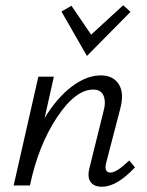

<svg xmlns="http://www.w3.org/2000/svg" viewBox="-20 -706 561 731"><path d="M477 -661 311 -493 214 -662 252 -684 327 -574 449 -686ZM472 -95 494 -69Q425 5 368 5Q337 5 324 -14.5Q311 -34 322 -72L374 -282Q384 -317 374.5 -341Q365 -365 335 -365Q267 -365 196.5 -258.5Q126 -152 94 0H32L126 -414H185L150 -257Q198 -335 254 -377Q310 -419 364 -419Q411 -419 432.5 -385Q454 -351 437 -289L385 -89Q374 -49 401 -49Q424 -49 472 -95Z"/></svg>

Font: EauTest
Style: Italic
Weight: 400
Italic angle: -12°
Designer: Christian Thalmann (Catharsis Fonts)
Version: Version 0.001;PS 000.001;hotconv 1.0.88;makeotf.lib2.5.64775